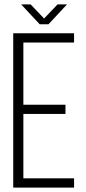

<svg xmlns="http://www.w3.org/2000/svg" viewBox="-20 -851 391 871"><path d="M119 -831 180 -767 241 -831H284L200 -741H160L76 -831ZM277 -376V-334H86V-42H316V0H40V-700H316V-658H86V-376Z"/></svg>

Font: Bebas Neue Book
Style: Regular
Weight: 300
Designer: Ryoichi Tsunekawa
Foundry: Ryoichi Tsunekawa
Version: Version 1.003;PS 001.003;hotconv 1.0.88;makeotf.lib2.5.64775